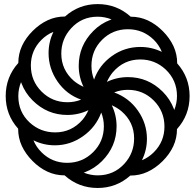

<svg xmlns="http://www.w3.org/2000/svg" viewBox="-20 -725 952 936"><path d="M536.6 -274.4Q608.9 -248 652.6 -185.3Q696.3 -122.6 696.3 -48.3Q696.3 6.8 671.9 56.2Q704.1 43 730 17.1Q781.7 -34.7 781.7 -107.9Q781.7 -182.6 729.7 -234.9Q677.7 -287.1 603.5 -287.1Q568.4 -287.1 536.6 -274.4ZM388.2 116.7Q421.9 129.9 456.1 129.9Q534.2 129.9 585.9 73.7Q633.8 21.5 633.8 -49.8Q633.8 -129.9 571.8 -183.1Q551.8 -199.7 524.9 -211.9Q548.3 -163.6 548.3 -109.4Q548.3 -11.2 477.5 60.1Q440.9 96.7 393.6 114.7L388.2 116.7ZM501 -325.7Q549.3 -349.1 604 -349.1Q702.1 -349.1 773.4 -277.8Q809.1 -242.2 827.6 -194.3L829.6 -189Q842.8 -222.2 842.8 -256.8Q842.8 -334 787.1 -386.7Q734.9 -435.1 663.6 -435.1Q583.5 -435.1 529.8 -372.6Q513.2 -352.5 501 -325.7ZM143.1 -41Q156.2 -8.8 182.1 17.1Q233.9 68.8 307.1 68.8Q381.8 68.8 434.1 16.8Q486.3 -35.2 486.3 -109.4Q486.3 -144.5 473.6 -176.3Q447.3 -105 384.5 -60.8Q321.8 -16.6 247.6 -16.6Q192.4 -16.6 143.1 -41ZM425.8 -404.3Q425.8 -368.7 438.5 -336.9Q463.4 -407.2 525.4 -451.7Q587.4 -496.1 664.6 -496.1Q719.2 -496.1 769 -472.2Q755.4 -505.4 730 -530.8Q677.2 -582.5 603.5 -582.5Q529.3 -582.5 477.5 -530.8Q425.8 -479 425.8 -404.3ZM69.3 -256.8Q69.3 -178.7 125 -127.4Q177.2 -79.6 249 -79.6Q328.6 -79.6 382.3 -141.1Q398.9 -161.1 411.1 -188Q362.8 -164.6 308.1 -164.6Q210 -164.6 138.7 -235.8Q102.5 -272 84.5 -319.3L82.5 -324.7Q69.3 -291.5 69.3 -256.8ZM278.8 -463.4Q278.8 -384.3 340.3 -330.6Q360.4 -314 387.2 -301.8Q363.8 -350.1 363.8 -404.3Q363.8 -502.4 434.6 -573.7Q470.7 -610.4 518.6 -628.4L523.9 -630.4Q490.7 -643.6 456.1 -643.6Q378.4 -643.6 327.1 -587.4Q278.8 -535.2 278.8 -463.4ZM130.4 -405.8Q130.4 -330.6 182.6 -278.6Q234.9 -226.6 308.6 -226.6Q343.8 -226.6 375.5 -239.3Q304.2 -264.2 260.5 -327.6Q216.8 -391.1 216.8 -466.3Q216.8 -520 240.2 -569.8Q208 -556.6 182.1 -530.8Q130.4 -479 130.4 -405.8ZM7.8 -256.8Q7.8 -349.6 69.3 -418Q69.3 -462.4 87.4 -501.5Q105.5 -540.5 139.6 -574.5Q173.8 -608.4 212.9 -626.5Q252 -644.5 296.9 -644.5Q364.7 -705.1 456.1 -705.1Q548.8 -705.1 617.2 -643.6Q661.6 -643.6 700.7 -625.5Q739.7 -607.4 773.7 -573.2Q807.6 -539.1 825.7 -500Q843.8 -460.9 843.8 -416Q904.3 -348.1 904.3 -256.8Q904.3 -164.1 842.8 -95.7Q842.8 -51.3 824.7 -12.2Q806.6 26.9 772.5 60.8Q738.3 94.7 699.2 112.8Q660.2 130.9 615.2 130.9Q547.4 191.4 456.1 191.4Q363.3 191.4 294.9 129.9Q250.5 129.9 211.4 111.8Q172.4 93.8 138.4 59.6Q104.5 25.4 86.4 -13.7Q68.4 -52.7 68.4 -97.7Q7.8 -165.5 7.8 -256.8Z"/></svg>

Font: Arian AMU
Style: Regular
Weight: 400
Designer: Ruben Hakobyan (Tarumian)
Foundry: Ruben Hakobyan (Tarumian)
Version: Version 4.003